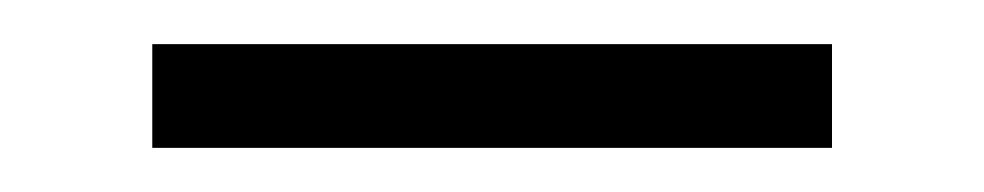

<svg xmlns="http://www.w3.org/2000/svg" viewBox="-20 -328 446 87"><path d="M49 -261V-308H357V-261Z"/></svg>

Font: Geist ExtLt
Style: Regular
Weight: 400
Designer: Basement.studio, Andrés Briganti, Mateo Zaragoza
Foundry: Basement.studio, Vercel, Andrés Briganti, Guido Ferreyra, Mateo Zaragoza
Version: Version 1.401